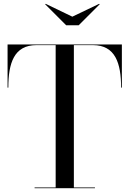

<svg xmlns="http://www.w3.org/2000/svg" viewBox="-20 -982 676 1002"><path d="M357.5 -895 218.5 -962 215.5 -960 325.5 -850H390.5L500.5 -960L497.5 -962ZM160.5 -3.5V0H475.5V-3.5H365.5V-746.5H465C582 -746.5 612 -652 612 -525H616V-750H19.5V-525H23.5C23.5 -652 53 -746.5 170 -746.5H270.5V-3.5Z"/></svg>

Font: Bodoni* 48pt
Style: Regular
Weight: 400
Version: Version 2.3